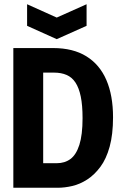

<svg xmlns="http://www.w3.org/2000/svg" viewBox="-20 -887 583 907"><path d="M109 0V-116H248Q286 -116 313 -136Q340 -156 355 -203Q370 -250 370 -329Q370 -390 361.5 -431Q353 -472 336.5 -497Q320 -522 294.5 -533Q269 -544 235 -544H109V-660H231Q325 -660 388 -621Q451 -582 482.5 -509Q514 -436 514 -333Q514 -252 498 -194Q482 -136 454 -98.5Q426 -61 392 -39Q358 -17 322 -8.5Q286 0 252 0ZM43 0V-660H184V0ZM108 -867 248 -804 389 -867V-765L248 -702L108 -765Z"/></svg>

Font: Bricolage Grotesque 72pt SemiCondensed
Style: Bold
Weight: 700
Width: 4
Designer: Mathieu Triay
Foundry: Atelier Triay
Version: Version 1.001;gftools[0.9.33.dev8+g029e19f]